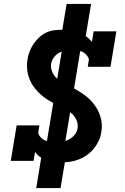

<svg xmlns="http://www.w3.org/2000/svg" viewBox="-20 -858 640 980"><path d="M289 -29Q270 -29 251.5 -31.5Q233 -34 215.5 -40.5Q198 -47 183.5 -57.5Q169 -68 159 -82L151 -37H35L65 -218H181L175 -179Q179 -166 188 -156.5Q197 -147 209 -141.5Q221 -136 234.5 -134Q248 -132 262 -132Q280 -132 298 -135Q316 -138 332.5 -146.5Q349 -155 361 -170Q373 -185 376 -203Q379 -224 371.5 -242.5Q364 -261 350.5 -274.5Q337 -288 320 -297.5Q303 -307 285.5 -315.5Q268 -324 250.5 -333Q233 -342 217 -353Q201 -364 187 -376.5Q173 -389 160.5 -404Q148 -419 139 -436Q130 -453 124.5 -472.5Q119 -492 118 -512Q117 -532 120 -553Q123 -574 130.5 -593.5Q138 -613 149.5 -631Q161 -649 177 -664.5Q193 -680 212.5 -690Q232 -700 252.5 -703Q273 -706 293 -706Q316 -706 338 -703Q360 -700 380.5 -692.5Q401 -685 418.5 -673Q436 -661 449 -644L458 -698H574L544 -517H428L434 -556Q430 -568 421 -578Q412 -588 400.5 -593.5Q389 -599 375 -601Q361 -603 347 -603Q331 -603 314 -600Q297 -597 281.5 -588.5Q266 -580 255 -565Q244 -550 241 -533Q238 -513 245.5 -494Q253 -475 266 -461.5Q279 -448 296 -438.5Q313 -429 330.5 -420.5Q348 -412 365 -402.5Q382 -393 398 -382.5Q414 -372 428.5 -359.5Q443 -347 455 -332Q467 -317 476.5 -300.5Q486 -284 492 -264.5Q498 -245 499.5 -225Q501 -205 497 -184Q494 -161 484 -139.5Q474 -118 458.5 -99Q443 -80 423 -66Q403 -52 380.5 -43.5Q358 -35 335 -32Q312 -29 289 -29ZM165 102 198 -100 213 -98 303 -643H350L289 -652L320 -838H445L411 -635L396 -637L306 -92H259L320 -83L289 102Z"/></svg>

Font: Iosevka Slab XBdEx
Style: Italic
Weight: 800
Width: 7
Italic angle: -9°
Monospace: yes
Designer: Belleve Invis
Foundry: Belleve Invis
Version: Version 11.1.1; ttfautohint (v1.8.3)